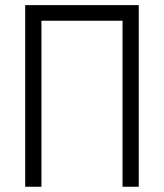

<svg xmlns="http://www.w3.org/2000/svg" viewBox="-20 -713 626 733"><path d="M76.2 0V-693.4H509.8V0H447.8V-633.8H138.2V0Z"/></svg>

Font: Caskaydia Cove Light
Style: Regular
Weight: 300
Monospace: yes
Designer: Aaron Bell
Foundry: Saja Typeworks
Version: Version 4.300; ttfautohint (v1.8.3)